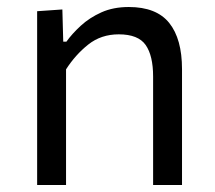

<svg xmlns="http://www.w3.org/2000/svg" viewBox="-20 -528 613 548"><path d="M86 0V-496L158 -501L160.5 -409H169.5Q185.5 -431.5 210.5 -454.5Q235.5 -477.5 269.5 -492.8Q303.5 -508 347.5 -508Q426.5 -508 463 -462.5Q499.5 -417 499.5 -330.5V0H417V-309.5Q417 -369 395.8 -399.5Q374.5 -430 319 -430Q268.5 -430 231.8 -400.8Q195 -371.5 168.5 -330V0Z"/></svg>

Font: Commissioner
Style: Regular
Weight: 400
Designer: Kostas Bartsokas
Foundry: Kostas Bartsokas
Version: Version 1.000; ttfautohint (v1.8.3)